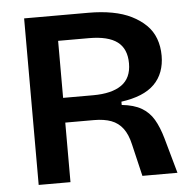

<svg xmlns="http://www.w3.org/2000/svg" viewBox="-49 -709 759 758"><g transform="rotate(-5 330.5 -330.0)"><path d="M74 0V-660H329Q380 -660 423 -652Q466 -644 499 -627.5Q532 -611 555.5 -588Q579 -565 590.5 -534Q602 -503 602 -466Q602 -432 591.5 -403.5Q581 -375 559.5 -353.5Q538 -332 505 -318.5Q472 -305 428 -299V-286Q476 -281 506 -263.5Q536 -246 554 -215.5Q572 -185 585 -139L624 0H485L455 -127Q446 -167 428 -191Q410 -215 382 -225.5Q354 -236 314 -236H200V0ZM200 -334H319Q393 -334 432 -361.5Q471 -389 471 -447Q471 -505 434.5 -532.5Q398 -560 322 -560H200Z"/></g></svg>

Font: Bricolage Grotesque 24pt SemiBold
Style: Regular
Weight: 600
Designer: Mathieu Triay
Foundry: Atelier Triay
Version: Version 1.001;gftools[0.9.33.dev8+g029e19f]